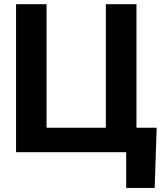

<svg xmlns="http://www.w3.org/2000/svg" viewBox="-20 -731 799 922"><path d="M57.1 -710.9H203.6V-117.7H488.3V-710.9H635.3V-117.7H732.4L722.7 171.4H585.9V0H57.1Z"/></svg>

Font: MAUL Bold
Style: Bold
Weight: 700
Designer: MAUL
Version: Version 1.0; 2020; ttfautohint (v1.8.3)